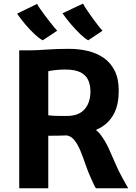

<svg xmlns="http://www.w3.org/2000/svg" viewBox="-20 -1014 734 1034"><path d="M497 0Q490.5 -8.5 485.8 -19.2Q481 -30 470 -54Q454.5 -87.5 441.2 -126.5Q428 -165.5 413.5 -201Q399 -236.5 380 -260Q362.5 -281.5 338 -285Q335.5 -285 332.5 -284.5Q299 -283 240 -283V0H83.5V-743H142.5Q180.5 -743 231 -747Q281.5 -751 352 -751Q404 -751 452 -739.8Q500 -728.5 537.8 -702.8Q575.5 -677 597.5 -633.5Q619.5 -590 619.5 -525.5Q619.5 -453 595.5 -405.2Q571.5 -357.5 528 -330.5Q513 -321.5 496 -314Q512 -302.5 525.5 -283.5Q547.5 -253.5 565.8 -214Q584 -174.5 601.8 -132.5Q619.5 -90.5 640 -54.5Q647.5 -40.5 655.2 -27Q663 -13.5 670.5 0ZM240 -393Q250.5 -391.5 269.5 -390.5Q288.5 -389.5 308 -389.5H340Q403.5 -389.5 435.2 -425.2Q467 -461 467 -521.5Q467 -555.5 455.2 -582.2Q443.5 -609 414 -624.2Q384.5 -639.5 331.5 -639.5Q308 -639.5 284 -637.2Q260 -635 240 -630.5ZM455 -797Q437.5 -806 413 -829.5Q388.5 -853 362.5 -883.2Q336.5 -913.5 316.5 -942.5L427 -994.5Q430.5 -987 440.8 -971Q451 -955 464.8 -935.8Q478.5 -916.5 492.2 -898Q506 -879.5 516.8 -866Q527.5 -852.5 532 -848.5ZM210 -797Q192 -806 166.8 -829.5Q141.5 -853 116 -883Q90.5 -913 72 -940.5L180 -993Q183.5 -985 194 -969.5Q204.5 -954 218.8 -935Q233 -916 247.2 -897.8Q261.5 -879.5 272.8 -866Q284 -852.5 288 -848.5Z"/></svg>

Font: Koeln Type Sans
Style: Bold
Weight: 700
Designer: Eben Sorkin
Foundry: Eben Sorkin
Version: Version 2.001